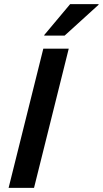

<svg xmlns="http://www.w3.org/2000/svg" viewBox="-20 -911 498 931"><path d="M21.7 0 190 -675H313.3L145 0ZM194.2 -738.3 195 -741.7 320 -890.8H458.3L457.5 -887.5L293.3 -738.3Z"/></svg>

Font: Funnel Sans SemiBold
Style: Italic
Weight: 600
Italic angle: -14.036°
Designer: NORD ID, Kristian Moeller
Foundry: Dicotype
Version: Version 1.000